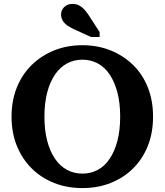

<svg xmlns="http://www.w3.org/2000/svg" viewBox="-20 -951 842 981"><path d="M401 10Q323 10 257 -16Q191 -42 142 -90.5Q93 -139 66 -206Q39 -273 39 -355Q39 -437 66 -504Q93 -571 142 -619Q191 -667 257 -693.5Q323 -720 401 -720Q479 -720 545 -693.5Q611 -667 660 -619Q709 -571 735.5 -504Q762 -437 762 -355Q762 -273 735.5 -206Q709 -139 660 -90.5Q611 -42 545 -16Q479 10 401 10ZM401 -64Q444 -64 479.5 -83Q515 -102 540.5 -140Q566 -178 580 -232Q594 -286 594 -355Q594 -424 580 -478Q566 -532 540.5 -570Q515 -608 479.5 -627Q444 -646 401 -646Q358 -646 322.5 -627Q287 -608 261 -570Q235 -532 221 -478Q207 -424 207 -355Q207 -286 221 -232Q235 -178 261 -140Q287 -102 322.5 -83Q358 -64 401 -64ZM434 -872Q422 -891 409.5 -904Q397 -917 383 -924Q369 -931 350 -931Q324 -931 308 -915Q292 -899 292 -877Q292 -860 300.5 -845.5Q309 -831 326 -819.5Q343 -808 368 -797L445 -762H489V-787Z"/></svg>

Font: Roboto Serif 28pt SemiBold
Style: Regular
Weight: 600
Designer: Greg Gazdowicz
Foundry: Commercial Type
Version: Version 1.008